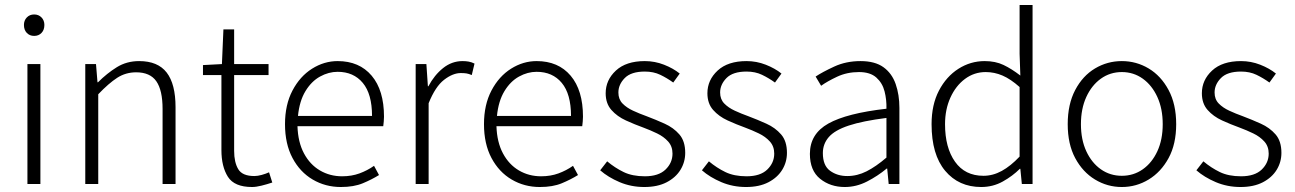

<svg xmlns="http://www.w3.org/2000/svg" viewBox="-20 -738 5194 770"><path d="M90 0V-481H142V0ZM117 -594Q99 -594 87.5 -606Q76 -618 76 -638Q76 -656 87.5 -668Q99 -680 117 -680Q135 -680 146.5 -668Q158 -656 158 -638Q158 -618 146.5 -606Q135 -594 117 -594Z M322 0V-481H365L371 -408H373Q409 -444 448.5 -468.5Q488 -493 538 -493Q613 -493 648.5 -447Q684 -401 684 -308V0H632V-301Q632 -376 607 -412Q582 -448 526 -448Q484 -448 450 -426Q416 -404 374 -360V0Z M991 12Q920 12 894 -29Q868 -70 868 -136V-437H794V-477L870 -481L876 -620H919V-481H1057V-437H919V-133Q919 -87 935.5 -59.5Q952 -32 1000 -32Q1013 -32 1029.5 -36.5Q1046 -41 1059 -47L1072 -6Q1051 1 1029 6.5Q1007 12 991 12Z M1347 12Q1285 12 1234 -18Q1183 -48 1153 -104.5Q1123 -161 1123 -240Q1123 -318 1153 -375Q1183 -432 1231.5 -462.5Q1280 -493 1334 -493Q1421 -493 1470.5 -434.5Q1520 -376 1520 -270Q1520 -260 1519 -250.5Q1518 -241 1517 -232H1173Q1175 -168 1199 -123Q1223 -78 1263 -54.5Q1303 -31 1352 -31Q1390 -31 1421.5 -42.5Q1453 -54 1480 -73L1500 -36Q1471 -18 1435 -3Q1399 12 1347 12ZM1334 -450Q1298 -450 1263.5 -431Q1229 -412 1205 -372.5Q1181 -333 1175 -273H1472Q1472 -361 1435 -405.5Q1398 -450 1334 -450Z M1647 0V-481H1690L1696 -392H1698Q1722 -437 1757 -465Q1792 -493 1835 -493Q1848 -493 1859.5 -491Q1871 -489 1883 -483L1872 -437Q1860 -442 1851 -443.5Q1842 -445 1828 -445Q1796 -445 1761 -418Q1726 -391 1699 -324V0Z M2145 12Q2083 12 2032 -18Q1981 -48 1951 -104.5Q1921 -161 1921 -240Q1921 -318 1951 -375Q1981 -432 2029.5 -462.5Q2078 -493 2132 -493Q2219 -493 2268.5 -434.5Q2318 -376 2318 -270Q2318 -260 2317 -250.5Q2316 -241 2315 -232H1971Q1973 -168 1997 -123Q2021 -78 2061 -54.5Q2101 -31 2150 -31Q2188 -31 2219.5 -42.5Q2251 -54 2278 -73L2298 -36Q2269 -18 2233 -3Q2197 12 2145 12ZM2132 -450Q2096 -450 2061.5 -431Q2027 -412 2003 -372.5Q1979 -333 1973 -273H2270Q2270 -361 2233 -405.5Q2196 -450 2132 -450Z M2564 12Q2511 12 2465 -7.5Q2419 -27 2387 -55L2415 -91Q2446 -65 2481 -48Q2516 -31 2566 -31Q2621 -31 2649 -58Q2677 -85 2677 -122Q2677 -151 2659.5 -170.5Q2642 -190 2615 -203Q2588 -216 2561 -226Q2525 -239 2490 -255Q2455 -271 2432 -297Q2409 -323 2409 -364Q2409 -417 2450 -455Q2491 -493 2566 -493Q2606 -493 2643 -478.5Q2680 -464 2706 -443L2680 -407Q2655 -425 2628 -438Q2601 -451 2566 -451Q2511 -451 2485.5 -425Q2460 -399 2460 -367Q2460 -340 2476.5 -323Q2493 -306 2519 -294Q2545 -282 2573 -272Q2610 -258 2645.5 -242Q2681 -226 2704.5 -199Q2728 -172 2728 -125Q2728 -88 2709 -57Q2690 -26 2653.5 -7Q2617 12 2564 12Z M2972 12Q2919 12 2873 -7.5Q2827 -27 2795 -55L2823 -91Q2854 -65 2889 -48Q2924 -31 2974 -31Q3029 -31 3057 -58Q3085 -85 3085 -122Q3085 -151 3067.5 -170.5Q3050 -190 3023 -203Q2996 -216 2969 -226Q2933 -239 2898 -255Q2863 -271 2840 -297Q2817 -323 2817 -364Q2817 -417 2858 -455Q2899 -493 2974 -493Q3014 -493 3051 -478.5Q3088 -464 3114 -443L3088 -407Q3063 -425 3036 -438Q3009 -451 2974 -451Q2919 -451 2893.5 -425Q2868 -399 2868 -367Q2868 -340 2884.5 -323Q2901 -306 2927 -294Q2953 -282 2981 -272Q3018 -258 3053.5 -242Q3089 -226 3112.5 -199Q3136 -172 3136 -125Q3136 -88 3117 -57Q3098 -26 3061.5 -7Q3025 12 2972 12Z M3368 12Q3310 12 3269 -21Q3228 -54 3228 -121Q3228 -201 3302 -242.5Q3376 -284 3535 -302Q3536 -338 3527.5 -371.5Q3519 -405 3494.5 -427Q3470 -449 3425 -449Q3377 -449 3337.5 -430.5Q3298 -412 3273 -394L3251 -431Q3278 -449 3325.5 -471Q3373 -493 3431 -493Q3489 -493 3523 -468.5Q3557 -444 3572 -401Q3587 -358 3587 -305V0H3544L3538 -62H3536Q3500 -32 3457 -10Q3414 12 3368 12ZM3378 -32Q3418 -32 3455.5 -51Q3493 -70 3535 -106V-265Q3440 -253 3384 -234.5Q3328 -216 3304 -188.5Q3280 -161 3280 -124Q3280 -74 3309 -53Q3338 -32 3378 -32Z M3915 12Q3825 12 3770.5 -53Q3716 -118 3716 -240Q3716 -318 3745.5 -374.5Q3775 -431 3823.5 -462Q3872 -493 3929 -493Q3972 -493 4004.5 -477.5Q4037 -462 4072 -435L4069 -522V-718H4121V0H4078L4072 -61H4070Q4041 -32 4001.5 -10Q3962 12 3915 12ZM3924 -33Q3962 -33 3997.5 -52.5Q4033 -72 4069 -110V-389Q4033 -421 4000.5 -435Q3968 -449 3933 -449Q3887 -449 3850 -421.5Q3813 -394 3791.5 -346.5Q3770 -299 3770 -240Q3770 -146 3810 -89.5Q3850 -33 3924 -33Z M4479 12Q4421 12 4371.5 -18Q4322 -48 4292 -104Q4262 -160 4262 -240Q4262 -320 4292 -377Q4322 -434 4371.5 -463.5Q4421 -493 4479 -493Q4537 -493 4586.5 -463.5Q4636 -434 4666.5 -377Q4697 -320 4697 -240Q4697 -160 4666.5 -104Q4636 -48 4586.5 -18Q4537 12 4479 12ZM4479 -33Q4526 -33 4563 -59Q4600 -85 4621.5 -131.5Q4643 -178 4643 -240Q4643 -302 4621.5 -349Q4600 -396 4563 -422.5Q4526 -449 4479 -449Q4432 -449 4395 -422.5Q4358 -396 4336.5 -349Q4315 -302 4315 -240Q4315 -178 4336.5 -131.5Q4358 -85 4395 -59Q4432 -33 4479 -33Z M4955 12Q4902 12 4856 -7.5Q4810 -27 4778 -55L4806 -91Q4837 -65 4872 -48Q4907 -31 4957 -31Q5012 -31 5040 -58Q5068 -85 5068 -122Q5068 -151 5050.5 -170.5Q5033 -190 5006 -203Q4979 -216 4952 -226Q4916 -239 4881 -255Q4846 -271 4823 -297Q4800 -323 4800 -364Q4800 -417 4841 -455Q4882 -493 4957 -493Q4997 -493 5034 -478.5Q5071 -464 5097 -443L5071 -407Q5046 -425 5019 -438Q4992 -451 4957 -451Q4902 -451 4876.5 -425Q4851 -399 4851 -367Q4851 -340 4867.5 -323Q4884 -306 4910 -294Q4936 -282 4964 -272Q5001 -258 5036.5 -242Q5072 -226 5095.5 -199Q5119 -172 5119 -125Q5119 -88 5100 -57Q5081 -26 5044.5 -7Q5008 12 4955 12Z"/></svg>

Font: Assistant Light
Style: Regular
Weight: 300
Designer: Hebrew By Ben Nathan, Latin by Paul Hunt
Version: Version 3.000